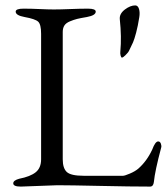

<svg xmlns="http://www.w3.org/2000/svg" viewBox="-20 -685 617 710"><path d="M425 -495Q430 -548 423 -614Q421 -634 442 -650Q462 -665 480 -665Q490 -665 494 -652Q498 -639 495 -621Q490 -589 483.5 -564.5Q477 -540 472 -528.5Q467 -517 457 -497Q455 -493 451 -488.5Q447 -484 443.5 -480.5Q440 -477 436.5 -474.5Q433 -472 431 -472Q428 -472 426 -479.5Q424 -487 425 -495ZM212 -567V-96Q212 -63 227 -49Q242 -35 289 -35H435Q441 -35 460 -43Q479 -51 491 -61Q523 -89 543 -132Q554 -162 565 -162Q572 -162 575 -153.5Q578 -145 576 -139Q553 -53 549 -12Q547 5 535 5Q464 5 351 2.5Q238 0 192 0L57 5Q29 5 29 -7Q29 -18 51 -24Q92 -32 112 -48Q132 -64 132 -96V-560Q132 -595 121 -605Q110 -615 71 -622Q38 -628 38 -642Q38 -653 67 -653Q95 -653 126.5 -651.5Q158 -650 179 -650Q203 -650 240 -651.5Q277 -653 305 -653Q334 -653 334 -642Q334 -628 301 -622Q277 -618 265 -615Q253 -612 238.5 -606Q224 -600 218 -590.5Q212 -581 212 -567Z"/></svg>

Font: EB Garamond
Style: SC
Weight: 400
Version: Version 000.010